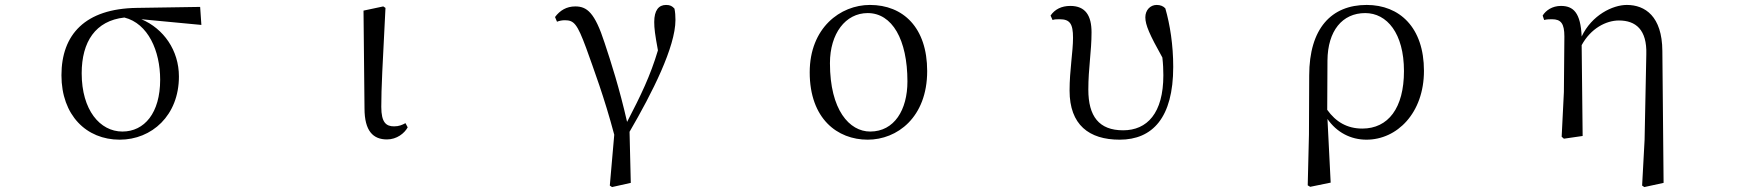

<svg xmlns="http://www.w3.org/2000/svg" viewBox="-20 -551 7040 778"><path d="M465 15C595 15 705 -83 705 -241C705 -347 643 -435 553 -473L796 -450L791 -523L534 -519C325 -516 229 -411 229 -246C229 -84 330 15 465 15ZM484 -480C580 -456 629 -345 629 -228C629 -93 565 -18 476 -18C385 -18 311 -105 311 -254C311 -382 367 -467 484 -480Z M1548 14C1588 14 1619 -11 1632 -35L1623 -52C1610 -45 1597 -39 1577 -39C1545 -39 1525 -54 1525 -118C1525 -196 1530 -283 1542 -519L1533 -525L1453 -508L1457 -112C1457 -20 1492 14 1548 14Z M2451 201 2460 207 2536 190 2531 -17C2623 -175 2717 -361 2717 -470C2717 -488 2716 -501 2713 -516C2704 -526 2696 -531 2679 -531C2649 -531 2631 -509 2631 -462C2631 -436 2634 -412 2646 -347C2615 -243 2577 -165 2521 -57C2490 -193 2456 -299 2430 -377C2390 -501 2358 -525 2311 -525C2276 -525 2249 -509 2229 -482L2237 -463C2247 -467 2258 -469 2269 -469C2306 -469 2319 -454 2355 -357C2386 -270 2429 -156 2469 -5Z M3496 15C3615 15 3737 -75 3737 -263C3737 -439 3640 -531 3505 -531C3385 -531 3261 -438 3261 -258C3261 -70 3373 15 3496 15ZM3506 -18C3422 -18 3343 -105 3343 -295C3343 -415 3406 -498 3496 -498C3595 -498 3657 -391 3657 -221C3657 -106 3604 -18 3506 -18Z M4517 15C4650 15 4734 -74 4734 -280C4734 -369 4721 -451 4702 -517C4694 -526 4682 -531 4667 -531C4641 -531 4621 -510 4621 -481C4621 -450 4638 -411 4690 -318C4693 -292 4694 -269 4694 -246C4694 -92 4628 -23 4531 -23C4433 -23 4390 -80 4390 -188C4390 -275 4403 -342 4403 -420C4403 -487 4379 -527 4317 -527C4281 -527 4254 -513 4237 -488L4245 -470C4253 -473 4263 -473 4274 -473C4315 -473 4328 -455 4328 -398C4328 -341 4314 -267 4314 -184C4314 -45 4393 15 4517 15Z M5279 200 5289 206 5372 189 5359 -69C5396 -15 5453 15 5517 15C5641 15 5750 -93 5750 -264C5750 -440 5651 -531 5518 -531C5375 -531 5285 -436 5285 -245L5284 -6ZM5358 -106 5359 -306C5360 -426 5419 -498 5512 -498C5600 -498 5669 -416 5669 -263C5669 -113 5605 -30 5500 -30C5439 -30 5393 -57 5358 -106Z M6634 201 6643 207 6721 190 6716 -345C6715 -485 6646 -531 6572 -531C6515 -531 6430 -490 6389 -403C6385 -500 6355 -527 6305 -527C6270 -527 6244 -509 6231 -488L6237 -470C6249 -473 6258 -473 6269 -473C6305 -473 6319 -456 6319 -403L6317 -178L6308 3L6317 11L6393 0L6389 -368C6426 -436 6488 -468 6540 -468C6608 -468 6654 -431 6651 -331L6644 16Z"/></svg>

Font: Harano Aji Mincho TW
Style: Regular
Weight: 400
Foundry: Masamichi Hosoda
Version: HaranoAjiMinchoTW-Regular version 20230610;ttx 4.39.4